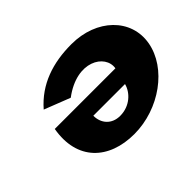

<svg xmlns="http://www.w3.org/2000/svg" viewBox="-130 -927 1205 1205"><g transform="rotate(-45 472.5 -324.5)"><path d="M654.3 -248.8C639.6 -190 579.8 -128.8 491.8 -128.8C416.8 -128.8 372.7 -181.2 373 -248.8ZM352.8 -428.8C540.8 -570 700.3 -468.8 681.4 -361.2H143.3C101.2 -122.5 248.6 15 473.7 15C697.3 15 907.3 -137.5 940.4 -325C973.2 -511.2 816.9 -663.8 593.3 -663.8C428.9 -663.8 285.2 -617.5 180.1 -496.2Z"/></g></svg>

Font: Hussar Wysoki
Style: Obl
Weight: 700
Foundry: Cannot Into Space Fonts
Version: Version 0.92